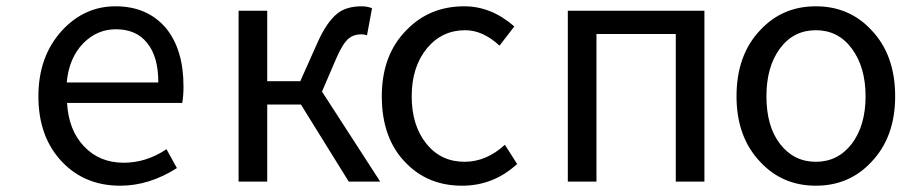

<svg xmlns="http://www.w3.org/2000/svg" viewBox="-20 -577 2864 610"><path d="M178 -62Q102 -141 102 -271Q102 -398 177 -480Q248 -557 347 -557Q448 -557 507 -488Q563 -420 563 -302Q563 -273 559 -250H193Q198 -163 247 -112Q296 -60 373 -60Q445 -60 509 -103L542 -43Q454 13 362 13Q250 13 178 -62ZM192 -315H483Q483 -398 447 -441Q413 -484 348 -484Q289 -484 245 -440Q199 -393 192 -315Z M1003 -286 1188 0H1088L936 -245H829V0H738V-543H829V-319H934L988 -440Q1018 -508 1053 -535Q1081 -557 1130 -557Q1146 -557 1162 -551L1146 -465Q1137 -468 1128 -468Q1104 -468 1088 -455Q1069 -439 1049 -393Z M1267 -62Q1193 -139 1193 -271Q1193 -403 1272 -482Q1345 -557 1455 -557Q1541 -557 1614 -493L1567 -432Q1514 -481 1458 -481Q1384 -481 1336 -423Q1288 -364 1288 -271Q1288 -178 1335 -120Q1381 -63 1456 -63Q1525 -63 1584 -117L1623 -56Q1548 13 1448 13Q1338 13 1267 -62Z M1784 0V-543H2218V0H2127V-469H1875V0Z M2396 -62Q2320 -141 2320 -271Q2320 -403 2396 -482Q2466 -557 2572 -557Q2678 -557 2748 -482Q2824 -403 2824 -271Q2824 -141 2748 -62Q2678 13 2572 13Q2466 13 2396 -62ZM2686 -120Q2730 -178 2730 -271Q2730 -364 2686 -423Q2643 -481 2572 -481Q2501 -481 2458 -423Q2415 -365 2415 -271Q2415 -176 2458 -120Q2502 -63 2572 -63Q2642 -63 2686 -120Z"/></svg>

Font: Source Han Sans Regular
Style: Regular
Weight: 400
Designer: Ryoko NISHIZUKA  (kana & ideographs); Paul D. Hunt (Latin, Greek & Cyrillic); Wenlong ZHANG  (bopomofo); Sandoll Communi
Foundry: Adobe Systems Incorporated
Version: Version 1.00 January 18, 2024, initial release